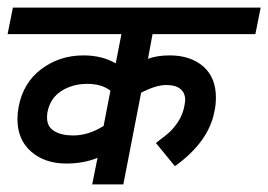

<svg xmlns="http://www.w3.org/2000/svg" viewBox="-44 -486 707 506"><path d="M346 -331Q370 -340 403 -340Q458 -340 491.5 -311Q525 -282 525 -229Q525 -209 521 -192Q506 -112 417 -48L367 -109Q370 -112 390 -127Q410 -142 424 -163Q438 -184 442 -207Q444 -219 444 -223Q444 -241 431.5 -251.5Q419 -262 394 -262Q368 -262 328 -242L281 0H199L213 -70Q176 -55 131 -55Q74 -55 38 -86.5Q2 -118 2 -172Q2 -188 5 -204Q17 -268 65 -304Q113 -340 176 -340Q225 -340 261 -319L276 -396H-24L-10 -466H643L629 -396H358ZM229 -154 247 -247Q224 -265 186 -265Q147 -265 117.5 -246Q88 -227 81 -190Q80 -185 80 -176Q80 -152 99 -140.5Q118 -129 149 -129Q189 -129 229 -154Z"/></svg>

Font: Cambay Devanagari
Style: Bold Italic
Weight: 700
Designer: Pooja Saxena
Foundry: Pooja Saxena
Version: Version 1.005;PS 001.005;hotconv 1.0.70;makeotf.lib2.5.58329